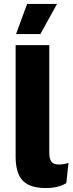

<svg xmlns="http://www.w3.org/2000/svg" viewBox="-20 -940 367 970"><path d="M61 -768 117 -920H268L184 -768ZM229 -712V-170Q229 -137 240 -123Q251 -109 277 -109Q302 -109 326 -117L315 -15Q275 10 211 10Q131 10 95 -27.5Q59 -65 59 -148V-712Z"/></svg>

Font: Elaine Sans
Style: Bold
Weight: 700
Designer: Wei Huang
Foundry: Wei Huang
Version: Version 2.001;December 24, 2019;FontCreator 12.0.0.2547 64-b